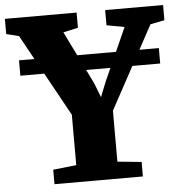

<svg xmlns="http://www.w3.org/2000/svg" viewBox="-75 -794 803 844"><g transform="rotate(-5 327.0 -371.5)"><path d="M234 -75V-297.5L33 -662L-22.5 -676V-743H294V-676L228.5 -661.5L343.5 -427.5L368.5 -363.5L394 -427.5L498.5 -661.5L420 -676V-743H675.5V-676L613 -663.5L415.5 -299.5V-74.5L521.5 -64V0H131.5V-64ZM640.5 -556V-488H23.5V-556Z"/></g></svg>

Font: Merriweather 24pt Black
Style: Regular
Weight: 900
Designer: Eben Sorkin
Foundry: Eben Sorkin
Version: Version 2.100